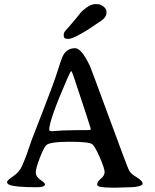

<svg xmlns="http://www.w3.org/2000/svg" viewBox="-20 -903 739 915"><path d="M411.6 -283.7V-292.5Q411.6 -296.4 331.1 -538.1Q322.3 -564 319.3 -564Q316.4 -564 301.3 -529.8Q214.4 -331.1 214.4 -284.2Q214.4 -277.8 228 -277.8H231.4L235.4 -278.3L266.1 -280.3L270.5 -280.8L274.4 -281.2L341.8 -282.7Q411.6 -282.7 411.6 -283.7ZM283.7 -733.4V-737.8Q283.7 -748.5 294.7 -760Q305.7 -771.5 308.3 -774.9Q311 -778.3 317.6 -785.9Q324.2 -793.5 327.4 -797.6Q330.6 -801.8 339.1 -811.3Q347.7 -820.8 356.7 -833Q365.7 -845.2 373 -851.6Q408.7 -883.3 432.6 -883.3H443.4Q458.5 -883.3 472.9 -872.1Q487.3 -860.8 487.3 -849.1V-841.3Q487.3 -821.8 463.9 -805.2Q338.4 -717.3 304.2 -717.3L301.3 -717.8Q283.7 -717.8 283.7 -733.4ZM107.9 -168.9 130.9 -235.8Q139.6 -259.3 187.5 -381.8Q235.4 -504.4 253.2 -561Q271 -617.7 278.3 -633.8Q296.9 -673.3 337.9 -673.3Q368.7 -673.3 409.2 -586.9Q413.1 -579.1 499 -345.5Q585 -111.8 593.5 -94Q602.1 -76.2 623 -63.5Q659.7 -42 659.7 -28.3Q659.7 -9.8 569.3 -9.8L540.5 -8.8H511.7Q442.9 -8.8 442.9 -22.7Q442.9 -36.6 460.7 -51.5Q478.5 -66.4 478.5 -83.3Q478.5 -100.1 456.3 -151.4Q434.1 -202.6 420.4 -215.1Q406.7 -227.5 312.5 -227.5Q218.3 -227.5 200.7 -211.4Q189 -200.7 169.7 -150.6Q150.4 -100.6 150.4 -80.8Q150.4 -61 172.4 -46.1Q194.3 -31.2 194.3 -24.9Q194.3 -10.7 156.2 -10.7Q52.7 -10.7 25.4 -22Q13.7 -26.9 13.7 -35.4Q13.7 -43.9 43 -63.2Q72.3 -82.5 85.4 -112.8Q98.6 -143.1 107.9 -168.9Z"/></svg>

Font: Averia Serif Libre Light
Style: Regular
Weight: 300
Version: Version 1.002